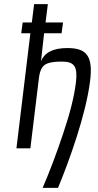

<svg xmlns="http://www.w3.org/2000/svg" viewBox="-20 -713 470 923"><path d="M345 -317C337 -249 316 -167 284 -72C252 24 219 111 185 190H259C312 62 393 -161 413 -323C428 -442 398 -482 304 -482C236 -482 194 -461 177 -418L192 -553H276L283 -605H199L210 -693H144L133 -605H89L82 -553H126L59 0H126L168 -345C172 -371 180 -390 195 -401C210 -412 237 -417 277 -417C338 -417 354 -393 345 -317Z"/></svg>

Font: Gamestation Condensed
Style: Italic
Weight: 400
Width: 3
Designer: Jonas Hecksher
Foundry: Jonas Hecksher, Playtypeª, e-types AS
Version: Version 1.003